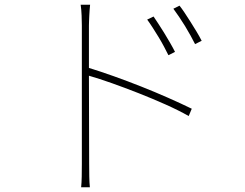

<svg xmlns="http://www.w3.org/2000/svg" viewBox="-20 -765 1040 814"><path d="M694 -531Q686 -547 675.5 -567Q665 -587 652.5 -607.5Q640 -628 627.5 -647.5Q615 -667 604 -682L631 -695Q639 -683 651 -665Q663 -647 675.5 -626.5Q688 -606 700.5 -584.5Q713 -563 722 -545ZM357 -477Q406 -462 463.5 -441.5Q521 -421 579 -398Q637 -375 692.5 -350.5Q748 -326 793 -304L780 -273Q738 -297 682 -322Q626 -347 567.5 -370Q509 -393 454 -412.5Q399 -432 357 -444L358 -69Q358 -43 358.5 -16.5Q359 10 361 29H324Q326 10 326.5 -16.5Q327 -43 327 -69V-657Q327 -673 326 -699Q325 -725 322 -745H362Q361 -735 360 -723Q359 -711 358.5 -698.5Q358 -686 357.5 -675Q357 -664 357 -657ZM741 -741Q750 -730 762 -712Q774 -694 787 -673.5Q800 -653 813 -631.5Q826 -610 835 -592L807 -578Q799 -594 788 -614Q777 -634 764.5 -654.5Q752 -675 739 -694Q726 -713 715 -728Z"/></svg>

Font: SpoqaHanSans
Style: Thin
Weight: 250
Designer: [Spoqa Han Sans] Dong-huui Kim \uAE40 \uB3D9 \uD718   [Noto Sans] Ryoko NISHIZUKA \u897F \u585A \u6DBC \u5B50  (kana & i
Foundry: Spoqa (http://bi.spoqa.com)
Version: Version 1.004;PS 1.004;hotconv 1.0.82;makeotf.lib2.5.63406